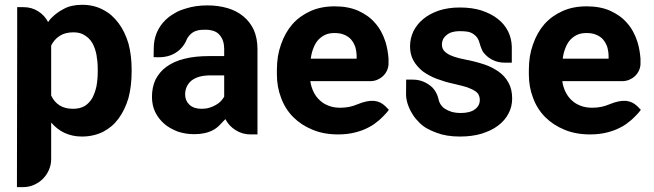

<svg xmlns="http://www.w3.org/2000/svg" viewBox="-20 -558 2714 797"><path d="M78.1 -528.3Q111.3 -528.3 138.4 -511.2Q165.5 -494.1 179.7 -466.3Q180.2 -466.8 183.6 -471.9Q187 -477.1 194.8 -484.9Q202.6 -492.7 214.6 -502.2Q226.6 -511.7 243.7 -520.5Q260.3 -529.8 279.5 -533.9Q298.8 -538.1 320.8 -538.1Q369.6 -538.1 407.7 -517.6Q427.2 -507.8 443.1 -493.7Q459 -479.5 472.2 -461.9Q485.4 -444.3 495.6 -423.1Q505.9 -401.9 513.2 -377.4Q526.4 -328.1 526.4 -270.5V-260.7Q526.4 -200.7 513.2 -150.9Q498.5 -101.6 472.2 -65.9Q459 -47.9 443.1 -34.4Q427.2 -21 407.7 -10.7Q367.7 8.8 320.3 8.8Q280.8 8.8 248 -6.3Q217.3 -20.5 192.4 -49.3V101.6Q192.4 126 183.1 147.2Q173.8 168.5 158 184.3Q142.1 200.2 120.8 209.5Q99.6 218.8 75.2 218.8H50.3L51.3 -391.1V-528.3ZM192.4 -161.6Q204.6 -134.8 228 -120.1Q250.5 -106.4 283.2 -106.4Q311.5 -106.4 331.1 -117.7Q350.1 -129.4 362.8 -150.4Q374.5 -172.9 380.4 -199.7Q385.7 -229.5 385.7 -260.7V-270.5Q385.7 -287.1 384.3 -302Q382.8 -316.9 380.4 -331.1Q375 -358.4 363.3 -379.4Q351.1 -399.9 331.5 -411.6Q313.5 -423.8 284.7 -423.8Q250.5 -423.8 228 -409.2Q204.6 -394 192.4 -369.1Z M1020.5 0Q986.3 0 958.3 -17.6Q930.2 -35.2 915.5 -63.5Q904.8 -52.2 892.1 -39.1Q879.4 -25.9 863.8 -17.6Q832 -1 786.6 -1Q749.5 -1 716.8 -12.2Q701.2 -18.6 687 -26.4Q672.9 -34.2 661.6 -44.4Q638.2 -64.5 624 -93.3Q610.8 -121.6 610.8 -155.8Q610.8 -195.8 625.5 -227.5Q633.8 -243.2 644.8 -256.6Q655.8 -270 670.9 -280.8Q686.5 -292 704.8 -300.3Q723.1 -308.6 745.6 -314Q767.6 -319.8 793.5 -322.5Q819.3 -325.2 849.1 -325.2H910.6V-355Q910.6 -390.6 892.1 -412.1Q883.3 -423.3 868.9 -428.7Q854.5 -434.1 835.9 -434.6Q829.1 -434.6 820.1 -434.3Q811 -434.1 804.2 -432.6Q799.8 -431.6 792.7 -429.4Q785.6 -427.2 778.1 -421.9Q770.5 -416.5 763.2 -407.5Q755.9 -398.4 751 -384.8Q738.3 -359.4 714.6 -342.5Q690.9 -325.7 661.1 -321.8Q656.2 -320.8 648.9 -320.6Q641.6 -320.3 634.8 -320.3Q626.5 -320.3 617.7 -320.8H618.2H617.7L618.2 -357.9Q618.2 -391.6 630.6 -421.9Q643.1 -452.1 667.5 -475.6Q680.2 -487.8 692.9 -495.8Q705.6 -503.9 715.8 -509.3Q728 -515.1 738.8 -518.6Q741.7 -519.5 744.6 -520.5Q747.6 -521.5 751 -522.5Q791 -535.6 841.3 -535.6Q885.3 -535.6 924.3 -524.4Q962.4 -513.2 990.2 -490.2Q1017.6 -467.8 1033.7 -433.6Q1041 -416.5 1044.9 -396.7Q1048.8 -377 1048.8 -354V0ZM910.6 -245.1H854Q827.1 -245.1 806.6 -239.3Q787.1 -233.4 773.9 -222.7Q761.7 -212.4 754.9 -197.3Q748.5 -183.1 748.5 -165.5Q748.5 -140.1 766.6 -123Q784.7 -106.4 816.4 -106.4Q825.2 -106.4 833.3 -107.4Q841.3 -108.4 849.1 -110.8Q862.8 -114.7 875.5 -122.1Q881.8 -125.5 887 -129.4Q892.1 -133.3 896.5 -137.7Q900.9 -142.6 904.3 -147.2Q907.7 -151.9 910.6 -156.7Z M1594.2 -102.1Q1591.3 -97.7 1586.2 -91.8Q1581.1 -85.9 1575.2 -79.8Q1569.3 -73.7 1563.5 -68.1Q1557.6 -62.5 1553.2 -58.6Q1543.5 -50.3 1532.7 -42.7Q1522 -35.2 1509.3 -28.8Q1496.6 -22 1482.4 -16.8Q1468.3 -11.7 1452.6 -7.8Q1437 -3.9 1419.7 -2Q1402.3 0 1383.8 0Q1323.7 0 1277.3 -19.5Q1253.4 -29.3 1233.4 -42.5Q1213.4 -55.7 1196.8 -72.3Q1163.6 -106 1147 -151.4Q1129.4 -196.8 1129.4 -248.5V-267.1Q1129.4 -296.4 1133.5 -322.8Q1137.7 -349.1 1146.5 -373.5Q1163.6 -422.9 1193.8 -457.5Q1224.6 -492.2 1269.5 -512.2Q1313 -531.7 1369.1 -531.7Q1425.3 -531.7 1466.3 -513.7Q1487.8 -503.9 1505.4 -491.5Q1522.9 -479 1537.1 -462.4Q1551.8 -445.8 1562.5 -426Q1573.2 -406.2 1580.6 -382.8Q1589.8 -352.1 1592.8 -315.4V-290.5Q1591.8 -275.9 1585.4 -263.2Q1579.1 -250.5 1568.8 -241.2Q1558.6 -231.9 1545.4 -226.6Q1532.2 -221.2 1517.6 -221.2H1268.1Q1270 -208.5 1273.4 -197.3Q1276.9 -186 1281.7 -176.3Q1292 -155.3 1308.1 -141.1Q1322.8 -127 1345.2 -118.7Q1365.2 -110.8 1393.1 -110.8Q1430.7 -110.8 1462.4 -124.5Q1484.9 -133.8 1502.2 -137.2Q1519.5 -140.6 1533.4 -139.2Q1547.4 -137.7 1558.6 -132.1Q1569.8 -126.5 1579.6 -117.2ZM1280.8 -357.9Q1276.9 -348.1 1274.2 -337.4Q1271.5 -326.7 1270 -314.5H1460.4V-325.7Q1460 -345.2 1454.6 -363.8Q1448.7 -380.4 1437.5 -394Q1426.3 -406.7 1409.2 -413.6Q1400.9 -417.5 1390.4 -419.2Q1379.9 -420.9 1368.7 -420.9Q1345.2 -420.9 1329.1 -413.1Q1320.8 -409.2 1313.7 -403.8Q1306.6 -398.4 1300.3 -391.6Q1288.1 -377.4 1280.8 -357.9Z M2090.8 -214.8Q2106 -187.5 2106 -148.9Q2106 -114.3 2090.3 -85.9Q2075.7 -57.6 2046.9 -36.1Q2032.7 -25.4 2015.6 -17.3Q1998.5 -9.3 1978.5 -2.9Q1939 8.8 1889.2 8.8Q1833 8.8 1792.5 -6.8Q1772 -14.2 1754.4 -23.7Q1736.8 -33.2 1722.7 -46.9Q1705.6 -63.5 1694.3 -80.8Q1683.1 -98.1 1676.8 -114Q1670.4 -129.9 1668 -143.1Q1665.5 -156.2 1665.5 -165L1666 -227.5H1693.8Q1717.8 -227.5 1738.8 -218.5Q1759.8 -209.5 1775.9 -193.8Q1793 -175.3 1799.8 -148.4Q1800.8 -143.6 1802.2 -138.7Q1803.7 -133.8 1805.7 -130.4Q1813 -115.7 1826.2 -106.9Q1838.9 -98.6 1856 -93.3Q1872.6 -88.9 1891.6 -88.9Q1931.6 -88.9 1951.7 -104.5Q1971.7 -119.1 1971.7 -143.6Q1971.7 -154.8 1967.3 -163.6Q1963.4 -172.9 1951.7 -180.2Q1945.3 -184.6 1937.3 -188.2Q1929.2 -191.9 1918.9 -195.8Q1908.7 -199.2 1895.3 -202.4Q1881.8 -205.6 1866.2 -209.5Q1845.7 -213.9 1827.6 -219.2Q1809.6 -224.6 1792.5 -231Q1775.9 -237.3 1761.2 -245.4Q1746.6 -253.4 1733.9 -262.7Q1722.2 -272.5 1712.4 -283.7Q1702.6 -294.9 1695.8 -307.6Q1682.1 -332 1682.1 -366.2Q1682.1 -397.5 1695.8 -427.7Q1710.9 -457.5 1736.3 -478.5Q1763.2 -501 1801.8 -514.2Q1840.8 -526.9 1888.2 -526.9Q1939.9 -526.9 1978.5 -514.6Q1998.5 -507.8 2015.4 -499.3Q2032.2 -490.7 2046.4 -479.5Q2074.2 -458 2089.4 -427.2Q2103.5 -398.4 2104.5 -364.3V-297.9H2075.2Q2048.3 -297.9 2026.1 -308.6Q2003.9 -319.3 1988.8 -337.9Q1986.3 -340.3 1983.6 -345.2Q1981 -350.1 1978.5 -356.2Q1976.1 -362.3 1973.9 -368.7Q1971.7 -375 1970.2 -380.9Q1967.8 -390.6 1962.2 -399.7Q1956.5 -408.7 1946.8 -415.5Q1935.5 -423.8 1921.9 -426.3Q1908.2 -428.7 1887.7 -428.7Q1853 -428.7 1834 -412.6Q1814.5 -397.5 1814.5 -372.6Q1814.5 -360.8 1819.8 -352.5Q1824.2 -343.8 1835.9 -336.4Q1841.3 -332.5 1848.6 -329.1Q1856 -325.7 1865.7 -322.3Q1875 -319.3 1886.2 -316.4Q1897.5 -313.5 1910.6 -311Q1951.7 -303.2 1988.8 -291Q2006.8 -285.2 2022 -277.3Q2037.1 -269.5 2050.3 -260.3Q2063.5 -251 2073.5 -239.5Q2083.5 -228 2090.8 -214.8Z M2640.1 -102.1Q2637.2 -97.7 2632.1 -91.8Q2627 -85.9 2621.1 -79.8Q2615.2 -73.7 2609.4 -68.1Q2603.5 -62.5 2599.1 -58.6Q2589.4 -50.3 2578.6 -42.7Q2567.9 -35.2 2555.2 -28.8Q2542.5 -22 2528.3 -16.8Q2514.2 -11.7 2498.5 -7.8Q2482.9 -3.9 2465.6 -2Q2448.2 0 2429.7 0Q2369.6 0 2323.2 -19.5Q2299.3 -29.3 2279.3 -42.5Q2259.3 -55.7 2242.7 -72.3Q2209.5 -106 2192.9 -151.4Q2175.3 -196.8 2175.3 -248.5V-267.1Q2175.3 -296.4 2179.4 -322.8Q2183.6 -349.1 2192.4 -373.5Q2209.5 -422.9 2239.7 -457.5Q2270.5 -492.2 2315.4 -512.2Q2358.9 -531.7 2415 -531.7Q2471.2 -531.7 2512.2 -513.7Q2533.7 -503.9 2551.3 -491.5Q2568.8 -479 2583 -462.4Q2597.7 -445.8 2608.4 -426Q2619.1 -406.2 2626.5 -382.8Q2635.7 -352.1 2638.7 -315.4V-290.5Q2637.7 -275.9 2631.3 -263.2Q2625 -250.5 2614.7 -241.2Q2604.5 -231.9 2591.3 -226.6Q2578.1 -221.2 2563.5 -221.2H2314Q2315.9 -208.5 2319.3 -197.3Q2322.8 -186 2327.6 -176.3Q2337.9 -155.3 2354 -141.1Q2368.7 -127 2391.1 -118.7Q2411.1 -110.8 2439 -110.8Q2476.6 -110.8 2508.3 -124.5Q2530.8 -133.8 2548.1 -137.2Q2565.4 -140.6 2579.3 -139.2Q2593.3 -137.7 2604.5 -132.1Q2615.7 -126.5 2625.5 -117.2ZM2326.7 -357.9Q2322.8 -348.1 2320.1 -337.4Q2317.4 -326.7 2315.9 -314.5H2506.3V-325.7Q2505.9 -345.2 2500.5 -363.8Q2494.6 -380.4 2483.4 -394Q2472.2 -406.7 2455.1 -413.6Q2446.8 -417.5 2436.3 -419.2Q2425.8 -420.9 2414.6 -420.9Q2391.1 -420.9 2375 -413.1Q2366.7 -409.2 2359.6 -403.8Q2352.5 -398.4 2346.2 -391.6Q2334 -377.4 2326.7 -357.9Z"/></svg>

Font: Millunium
Style: Bold
Weight: 700
Designer: kolcsarzsolt
Foundry: Kolcsar Szilard Zsolt
Version: Version 2.000980; 2016